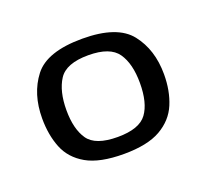

<svg xmlns="http://www.w3.org/2000/svg" viewBox="-58 -638 415 382"><g transform="rotate(-20 149.0 -447.0)"><path d="M147 -325Q96 -325 68 -341Q40 -357 29 -384.5Q18 -412 18 -447Q18 -499 45 -534Q72 -569 147 -569Q221 -569 248.5 -534Q276 -499 276 -447Q276 -412 264.5 -384.5Q253 -357 225 -341Q197 -325 147 -325ZM147 -361Q193 -361 209 -383Q225 -405 225 -447Q225 -488 209 -511Q193 -534 147 -534Q100 -534 84.5 -510Q69 -486 69 -446Q69 -406 84.5 -383.5Q100 -361 147 -361Z"/></g></svg>

Font: Red Rose
Style: Regular
Weight: 400
Designer: Jaikishan Patel
Version: Version 2.000; ttfautohint (v1.8.3)